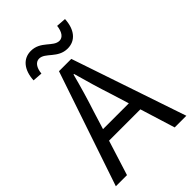

<svg xmlns="http://www.w3.org/2000/svg" viewBox="-246 -938 1036 1036"><g transform="rotate(-45 272.0 -420.5)"><path d="M203 -367C227 -440 248 -512 268 -588H272C293 -512 314 -440 338 -367L369 -267H172ZM3 0H88L151 -200H390L452 0H541L319 -656H225ZM345 -709C405 -709 443 -755 447 -832L391 -836C386 -793 368 -770 343 -770C296 -770 270 -841 195 -841C135 -841 97 -794 93 -718L149 -714C153 -757 172 -780 197 -780C244 -780 270 -709 345 -709Z"/></g></svg>

Font: Giro Sans Regular
Style: Regular
Weight: 400
Designer: Paul D. Hunt
Foundry: Adobe Systems Incorporated
Version: Version 1.000;PS 1.0;hotconv 1.0.88;makeotf.lib2.5.647800